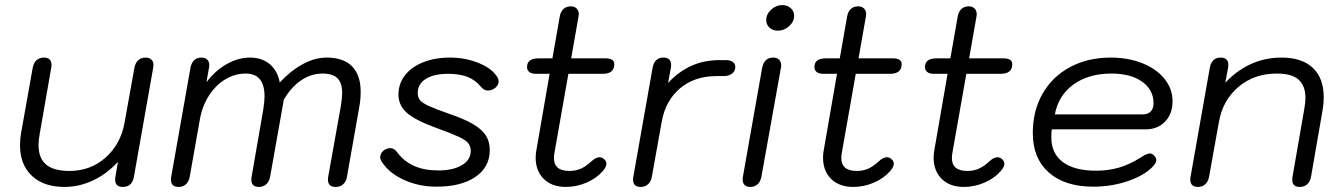

<svg xmlns="http://www.w3.org/2000/svg" viewBox="-20 -727 5296 757"><path d="M59 -154Q59 -179 63 -202L109 -460Q113 -480 124.5 -490Q136 -500 153 -500Q183 -500 183 -471Q183 -464 182 -460L137 -202Q132 -174 132 -155Q132 -103 162 -78Q192 -53 254 -53Q337 -53 396.5 -106Q456 -159 471 -243L510 -460Q514 -480 525.5 -490Q537 -500 554 -500Q568 -500 576.5 -492.5Q585 -485 585 -471Q585 -464 584 -460L508 -30Q501 10 464 10Q434 10 434 -19Q434 -26 435 -30L445 -89Q401 -41 346.5 -15.5Q292 10 234 10Q152 10 105.5 -34Q59 -78 59 -154Z M654 -19Q654 -26 655 -30L731 -460Q735 -480 746 -490Q757 -500 774 -500Q788 -500 796.5 -492.5Q805 -485 805 -470Q805 -464 804 -460L794 -403Q830 -450 875 -475Q920 -500 966 -500Q1012 -500 1043 -474.5Q1074 -449 1083 -402Q1127 -449 1174.5 -474.5Q1222 -500 1268 -500Q1334 -500 1368 -465.5Q1402 -431 1402 -365Q1402 -334 1397 -308L1348 -30Q1345 -12 1333.5 -1Q1322 10 1303 10Q1273 10 1273 -19Q1273 -26 1274 -30L1324 -310Q1329 -342 1329 -360Q1329 -400 1310.5 -418.5Q1292 -437 1252 -437Q1207 -437 1167.5 -410.5Q1128 -384 1099 -334L1045 -30Q1041 -10 1029 0Q1017 10 1001 10Q971 10 971 -18Q971 -26 972 -30L1018 -295Q1023 -327 1023 -347Q1023 -437 949 -437Q906 -437 868 -414Q830 -391 803.5 -349.5Q777 -308 768 -256L728 -30Q724 -10 712.5 0Q701 10 684 10Q654 10 654 -19Z M1484 -91Q1479 -99 1479 -107Q1479 -117 1485.5 -126Q1492 -135 1502 -139Q1510 -143 1519 -143Q1535 -143 1547 -125Q1574 -90 1613.5 -72.5Q1653 -55 1708 -55Q1767 -55 1801.5 -76Q1836 -97 1836 -132Q1836 -150 1826 -162.5Q1816 -175 1788 -188Q1760 -201 1702 -222Q1619 -252 1585 -281.5Q1551 -311 1551 -354Q1551 -397 1576.5 -430Q1602 -463 1648.5 -481.5Q1695 -500 1755 -500Q1814 -500 1867.5 -478.5Q1921 -457 1942 -421Q1946 -414 1946 -406Q1946 -397 1940.5 -389Q1935 -381 1926 -376Q1914 -370 1904 -370Q1888 -370 1876 -385Q1854 -412 1823 -424Q1792 -436 1747 -436Q1691 -436 1659 -416Q1627 -396 1627 -361Q1627 -343 1636 -332Q1645 -321 1670 -309.5Q1695 -298 1749 -279Q1811 -258 1845.5 -237.5Q1880 -217 1895.5 -193Q1911 -169 1911 -135Q1911 -68 1854.5 -29.5Q1798 9 1701 9Q1631 9 1572 -18Q1513 -45 1484 -91Z M2167 -130Q2164 -115 2164 -104Q2164 -53 2225 -53Q2249 -53 2269 -61.5Q2289 -70 2312 -91Q2329 -107 2344 -107Q2354 -107 2362.5 -99Q2371 -91 2371 -82Q2371 -69 2357 -53Q2332 -24 2292.5 -7Q2253 10 2211 10Q2156 10 2124 -21.5Q2092 -53 2092 -106Q2092 -120 2095 -136L2147 -436H2093Q2076 -436 2067 -443Q2058 -450 2058 -463Q2058 -497 2104 -497H2158L2187 -662Q2190 -680 2201 -691Q2212 -702 2231 -702Q2245 -702 2253.5 -693.5Q2262 -685 2262 -670L2261 -662L2232 -497H2367Q2402 -497 2402 -474Q2402 -436 2356 -436H2221Z M2476 -19Q2476 -26 2477 -30L2553 -460Q2556 -478 2566.5 -489Q2577 -500 2595 -500Q2626 -500 2626 -471Q2626 -464 2625 -460L2614 -400Q2656 -445 2706 -467.5Q2756 -490 2818 -490H2842Q2860 -490 2869.5 -482.5Q2879 -475 2879 -464Q2879 -446 2866 -436.5Q2853 -427 2832 -427H2804Q2719 -427 2661.5 -379Q2604 -331 2589 -247L2550 -30Q2547 -12 2535.5 -1Q2524 10 2506 10Q2476 10 2476 -19Z M3001 -648Q3001 -671 3020.5 -689Q3040 -707 3064 -707Q3084 -707 3097.5 -695Q3111 -683 3111 -665Q3111 -642 3091.5 -624Q3072 -606 3047 -606Q3027 -606 3014 -618Q3001 -630 3001 -648ZM2908 -21 2909 -30 2985 -460Q2989 -480 3000 -490Q3011 -500 3028 -500Q3044 -500 3052 -491.5Q3060 -483 3060 -469Q3060 -463 3059 -460L2982 -30Q2978 -10 2966.5 0Q2955 10 2938 10Q2908 10 2908 -21Z M3300 -130Q3297 -115 3297 -104Q3297 -53 3358 -53Q3382 -53 3402 -61.5Q3422 -70 3445 -91Q3462 -107 3477 -107Q3487 -107 3495.5 -99Q3504 -91 3504 -82Q3504 -69 3490 -53Q3465 -24 3425.5 -7Q3386 10 3344 10Q3289 10 3257 -21.5Q3225 -53 3225 -106Q3225 -120 3228 -136L3280 -436H3226Q3209 -436 3200 -443Q3191 -450 3191 -463Q3191 -497 3237 -497H3291L3320 -662Q3323 -680 3334 -691Q3345 -702 3364 -702Q3378 -702 3386.5 -693.5Q3395 -685 3395 -670L3394 -662L3365 -497H3500Q3535 -497 3535 -474Q3535 -436 3489 -436H3354Z M3736 -130Q3733 -115 3733 -104Q3733 -53 3794 -53Q3818 -53 3838 -61.5Q3858 -70 3881 -91Q3898 -107 3913 -107Q3923 -107 3931.5 -99Q3940 -91 3940 -82Q3940 -69 3926 -53Q3901 -24 3861.5 -7Q3822 10 3780 10Q3725 10 3693 -21.5Q3661 -53 3661 -106Q3661 -120 3664 -136L3716 -436H3662Q3645 -436 3636 -443Q3627 -450 3627 -463Q3627 -497 3673 -497H3727L3756 -662Q3759 -680 3770 -691Q3781 -702 3800 -702Q3814 -702 3822.5 -693.5Q3831 -685 3831 -670L3830 -662L3801 -497H3936Q3971 -497 3971 -474Q3971 -436 3925 -436H3790Z M4052 -203Q4052 -290 4090.5 -357.5Q4129 -425 4199 -462.5Q4269 -500 4358 -500Q4428 -500 4483.5 -478Q4539 -456 4571 -416.5Q4603 -377 4603 -328Q4603 -278 4573.5 -247.5Q4544 -217 4497 -217H4127Q4125 -206 4125 -186Q4125 -122 4170.5 -88Q4216 -54 4301 -54Q4351 -54 4393 -66.5Q4435 -79 4479 -107Q4502 -122 4514 -122Q4522 -122 4529 -115Q4539 -105 4539 -96Q4539 -84 4523 -68Q4489 -34 4425.5 -12.5Q4362 9 4291 9Q4178 9 4115 -47Q4052 -103 4052 -203ZM4485 -276Q4506 -276 4517 -287.5Q4528 -299 4528 -320Q4528 -373 4483 -405Q4438 -437 4362 -437Q4272 -437 4212.5 -394Q4153 -351 4139 -276Z M4673 -19Q4673 -26 4674 -30L4750 -460Q4753 -478 4763.5 -489Q4774 -500 4792 -500Q4823 -500 4823 -471Q4823 -464 4822 -460L4811 -401Q4905 -500 5033 -500Q5113 -500 5156 -459.5Q5199 -419 5199 -344Q5199 -318 5195 -295L5149 -30Q5146 -12 5134.5 -1Q5123 10 5104 10Q5075 10 5075 -18Q5075 -26 5076 -30L5122 -295Q5127 -323 5127 -341Q5127 -388 5100.5 -412.5Q5074 -437 5014 -437Q4925 -437 4863 -384.5Q4801 -332 4786 -247L4747 -30Q4744 -12 4732.5 -1Q4721 10 4703 10Q4673 10 4673 -19Z"/></svg>

Font: Kodchasan
Style: Italic
Weight: 400
Italic angle: -10°
Version: Version 1.000; ttfautohint (v1.6)